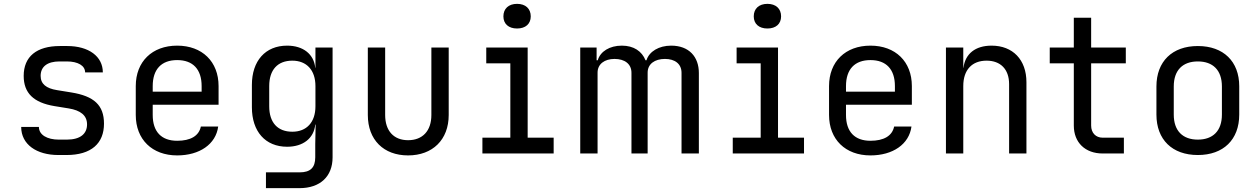

<svg xmlns="http://www.w3.org/2000/svg" viewBox="-20 -797 6540 997"><path d="M325 8C455 8 520 -53 520 -155C520 -251 468 -298 350 -317L276 -329C220 -338 191 -361 191 -403C191 -451 226 -478 289 -478H327C385 -478 422 -456 422 -421H514C514 -504 441 -558 329 -558H291C170 -558 103 -503 103 -403C103 -314 154 -264 263 -246L337 -234C398 -224 432 -198 432 -151C432 -103 398 -72 327 -72H285C226 -72 182 -96 182 -138H90C90 -47 170 8 283 8Z M1115 -350C1115 -477 1030 -560 900 -560C770 -560 685 -477 685 -350V-200C685 -73 770 10 900 10C1016 10 1101 -48 1113 -140H1023C1013 -91 969 -66 900 -66C818 -66 773 -113 773 -200V-253H1115ZM773 -350C773 -437 818 -485 900 -485C982 -485 1027 -437 1027 -350V-321H773Z M1618 -445H1617C1610 -516 1554 -560 1471 -560C1358 -560 1288 -481 1288 -356V-240C1288 -114 1358 -35 1471 -35C1554 -35 1610 -79 1617 -150H1619L1617 -50V20C1617 73 1592 98 1536 98H1361V180H1535C1643 180 1707 119 1707 20V-550H1618ZM1618 -245C1618 -162 1572 -113 1498 -113C1422 -113 1378 -160 1378 -245V-350C1378 -435 1422 -482 1498 -482C1572 -482 1618 -433 1618 -350Z M2099 10C2226 10 2310 -71 2310 -200V-550H2220V-200C2220 -117 2174 -69 2099 -69C2025 -69 1980 -117 1980 -200V-550H1890V-200C1890 -71 1972 10 2099 10Z M2665 -649C2709 -649 2736 -673 2736 -712C2736 -752 2709 -777 2665 -777C2621 -777 2594 -752 2594 -712C2594 -673 2621 -649 2665 -649ZM2855 0V-82H2720V-550H2505V-468H2630V-82H2485V0Z M3465 -560C3402 -560 3351 -530 3337 -484H3332C3313 -531 3271 -560 3209 -560C3146 -560 3097 -530 3084 -484H3078V-550H2993V0H3083V-420C3083 -465 3120 -491 3171 -491C3224 -491 3259 -465 3259 -419V0H3343V-420C3343 -465 3380 -491 3433 -491C3485 -491 3519 -465 3519 -419V0H3609V-418C3609 -502 3558 -560 3465 -560Z M3965 -649C4009 -649 4036 -673 4036 -712C4036 -752 4009 -777 3965 -777C3921 -777 3894 -752 3894 -712C3894 -673 3921 -649 3965 -649ZM4155 0V-82H4020V-550H3805V-468H3930V-82H3785V0Z M4715 -350C4715 -477 4630 -560 4500 -560C4370 -560 4285 -477 4285 -350V-200C4285 -73 4370 10 4500 10C4616 10 4701 -48 4713 -140H4623C4613 -91 4569 -66 4500 -66C4418 -66 4373 -113 4373 -200V-253H4715ZM4373 -350C4373 -437 4418 -485 4500 -485C4582 -485 4627 -437 4627 -350V-321H4373Z M5129 -560C5045 -560 4992 -518 4983 -445H4982V-550H4892V0H4982V-350C4982 -435 5028 -482 5103 -482C5175 -482 5220 -438 5220 -360V0H5310V-370C5310 -487 5239 -560 5129 -560Z M5816 0V-82H5706C5670 -82 5646 -107 5646 -145V-468H5826V-550H5646V-705H5556V-550H5431V-468H5556V-145C5556 -57 5615 0 5706 0Z M6200 8C6333 8 6415 -72 6415 -202V-349C6415 -478 6333 -558 6200 -558C6067 -558 5985 -478 5985 -348V-202C5985 -72 6067 8 6200 8ZM6200 -72C6122 -72 6075 -117 6075 -202V-348C6075 -433 6122 -478 6200 -478C6278 -478 6325 -433 6325 -348V-202C6325 -117 6278 -72 6200 -72Z"/></svg>

Font: Tekne LDO
Style: Regular
Weight: 400
Monospace: yes
Designer: Alessio Laiso, Mario Rullo, Paolo Rosset
Foundry: Alessio Laiso
Version: Version 1.000;hotconv 1.0.109;makeotfexe 2.5.65596